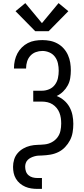

<svg xmlns="http://www.w3.org/2000/svg" viewBox="-20 -1001 540 1236"><path d="M221 215Q201 215 181 212Q161 209 142.5 201Q124 193 108.5 180Q93 167 82.5 149.5Q72 132 68 112.5Q64 93 64 73Q64 49 71 26Q78 3 93.5 -15Q109 -33 130 -45Q151 -57 174.5 -62.5Q198 -68 221.5 -68.5Q245 -69 268.5 -71.5Q292 -74 313.5 -85.5Q335 -97 349.5 -116Q364 -135 369 -158.5Q374 -182 374 -206Q374 -224 371.5 -241.5Q369 -259 362.5 -275.5Q356 -292 344.5 -306Q333 -320 318 -329.5Q303 -339 285.5 -343Q268 -347 250 -347H194V-417H250Q274 -417 296.5 -426.5Q319 -436 333.5 -455.5Q348 -475 353 -498.5Q358 -522 358 -546Q358 -569 353 -592.5Q348 -616 334 -635Q320 -654 298 -663.5Q276 -673 253 -673Q231 -673 210.5 -665.5Q190 -658 175.5 -642Q161 -626 154.5 -605Q148 -584 148 -563Q148 -562 148 -561.5Q148 -561 148 -560H70Q70 -561 70 -562Q70 -563 70 -564Q70 -588 75.5 -612Q81 -636 92 -657Q103 -678 120.5 -695.5Q138 -713 159.5 -724Q181 -735 205 -739Q229 -743 253 -743Q278 -743 303 -738Q328 -733 350.5 -720.5Q373 -708 390 -689Q407 -670 417.5 -646.5Q428 -623 432 -598Q436 -573 436 -548Q436 -523 432 -498Q428 -473 416 -451Q404 -429 386 -411.5Q368 -394 345 -383Q371 -373 392.5 -354.5Q414 -336 427.5 -311.5Q441 -287 446.5 -259.5Q452 -232 452 -204Q452 -176 447.5 -149Q443 -122 430.5 -98Q418 -74 399 -54Q380 -34 355.5 -22Q331 -10 304 -5.5Q277 -1 250 0Q237 0 225 1Q213 2 201 5.5Q189 9 178 14.5Q167 20 158.5 28.5Q150 37 146 48.5Q142 60 142 72Q142 88 147 102.5Q152 117 163.5 127Q175 137 190 141Q205 145 221 145H250V215ZM207 -800 80 -929 143 -981 250 -852 357 -981 420 -929 293 -800Z"/></svg>

Font: Zed Mono
Style: Regular
Weight: 400
Monospace: yes
Designer: Belleve Invis
Foundry: Belleve Invis
Version: Version 1.0.0; ttfautohint (v1.8.4)